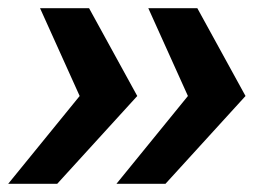

<svg xmlns="http://www.w3.org/2000/svg" viewBox="-42 -450 650 470"><path d="M56 -430H176L294 -215L98 0H-22L153 -215ZM321 -430H441L559 -215L363 0H243L418 -215Z"/></svg>

Font: Racing Sans One
Style: Regular
Weight: 400
Designer: Pablo Impallari, Rodrigo Fuenzalida
Foundry: Pablo Impallari, Rodrigo Fuenzalida
Version: Version 1.001; ttfautohint (v0.8) -G 200 -r 50